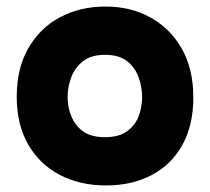

<svg xmlns="http://www.w3.org/2000/svg" viewBox="-20 -557 640 585"><path d="M303 8Q224 8 162.5 -24Q101 -56 66 -116.5Q31 -177 31 -262Q31 -349 66.5 -410.5Q102 -472 163 -504.5Q224 -537 301 -537Q379 -537 439 -503.5Q499 -470 534 -408.5Q569 -347 569 -260Q569 -175 535.5 -115Q502 -55 442 -23.5Q382 8 303 8ZM300 -139Q342 -139 367 -157Q392 -175 402.5 -203Q413 -231 413 -261Q413 -291 402.5 -321Q392 -351 367.5 -370.5Q343 -390 300 -390Q258 -390 233 -370.5Q208 -351 197 -321.5Q186 -292 186 -261Q186 -231 197.5 -202.5Q209 -174 233.5 -156.5Q258 -139 300 -139Z"/></svg>

Font: Onest ExtraBold
Style: Regular
Weight: 800
Designer: Dmitri Voloshin, Andrey Kudryavtsev
Foundry: Dmitri Voloshin, Andrey Kudryavtsev
Version: Version 1.000;gftools[0.9.33]